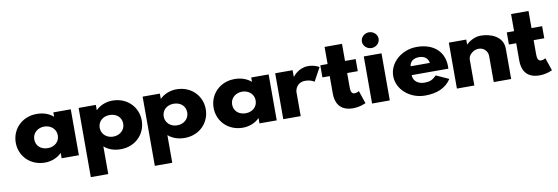

<svg xmlns="http://www.w3.org/2000/svg" viewBox="-68 -1315 6142 2112"><g transform="rotate(-10 3003.5 -259.0)"><path d="M60 -256C60 -106 175.5 15 340.5 15C417.5 15 483.5 -16 525.3 -58H527.5V0H720V-513H525.3V-464C479.1 -505 416.4 -528 340.5 -528C175.5 -528 60 -406 60 -256ZM266.8 -256C266.8 -327 325.1 -377 398.8 -377C471.4 -377 529.7 -327 529.7 -256C529.7 -186 474.7 -136 398.8 -136C319.6 -136 266.8 -186 266.8 -256Z M1467.5 -257C1467.5 -407 1352 -528 1187 -528C1110 -528 1044 -497 1002.2 -455H1000V-513H807.5V260H1002.2V-49C1048.4 -8 1111.1 15 1187 15C1352 15 1467.5 -107 1467.5 -257ZM1260.7 -257C1260.7 -186 1202.4 -136 1128.7 -136C1056.1 -136 997.8 -186 997.8 -257C997.8 -327 1052.8 -377 1128.7 -377C1207.9 -377 1260.7 -327 1260.7 -257Z M2182.5 -257C2182.5 -407 2067 -528 1902 -528C1825 -528 1759 -497 1717.2 -455H1715V-513H1522.5V260H1717.2V-49C1763.4 -8 1826.1 15 1902 15C2067 15 2182.5 -107 2182.5 -257ZM1975.7 -257C1975.7 -186 1917.4 -136 1843.7 -136C1771.1 -136 1712.8 -186 1712.8 -257C1712.8 -327 1767.8 -377 1843.7 -377C1922.9 -377 1975.7 -327 1975.7 -257Z M2270 -256C2270 -106 2385.5 15 2550.5 15C2627.5 15 2693.5 -16 2735.3 -58H2737.5V0H2930V-513H2735.3V-464C2689.1 -505 2626.4 -528 2550.5 -528C2385.5 -528 2270 -406 2270 -256ZM2476.8 -256C2476.8 -327 2535.1 -377 2608.8 -377C2681.4 -377 2739.7 -327 2739.7 -256C2739.7 -186 2684.7 -136 2608.8 -136C2529.6 -136 2476.8 -186 2476.8 -256Z M3003.1 0H3197.8V-270C3197.8 -283 3212.1 -374 3313.3 -374C3378.2 -374 3414.5 -346 3414.5 -346L3495.9 -496C3495.9 -496 3445.3 -528 3372.7 -528C3261.6 -528 3200 -439 3200 -439H3197.8V-513H3003.1Z M3588.5 -513H3507V-378H3588.5V-181C3588.5 -90 3625.8 15 3781 15C3861.2 15 3924 -17 3924 -17L3875.5 -160C3875.5 -160 3852.5 -144 3827.2 -144C3796.3 -144 3783.2 -167 3783.2 -215V-378H3902V-513H3783.2V-704H3588.5Z M3995 0H4193V-526H3995ZM4002.7 -690C4002.7 -642 4045.6 -602 4096.2 -602C4146.8 -602 4189.7 -642 4189.7 -690C4189.7 -738 4146.8 -778 4096.2 -778C4045.6 -778 4002.7 -738 4002.7 -690Z M4887.8 -232C4888.8 -238 4888.8 -249 4888.8 -256C4888.8 -436 4758 -528 4586.3 -528C4415.8 -528 4276.2 -406 4276.2 -256C4276.2 -107 4415.8 15 4586.3 15C4711.8 15 4815.2 -22 4879 -119L4738.2 -183C4690.8 -137 4663.3 -126 4600.7 -126C4551.2 -126 4478.5 -153 4478.5 -232ZM4484 -330C4487.3 -377 4524.8 -413 4591.8 -413C4649 -413 4689.8 -384 4698.5 -330Z M4942.5 0H5137.2V-290C5137.2 -341 5194.3 -390 5252.7 -390C5315.3 -390 5353.8 -341 5353.8 -290V0H5548.5V-338C5548.5 -481 5404.5 -528 5301 -528C5239.5 -528 5183.3 -499 5139.3 -459H5137.2V-513H4942.5Z M5671.5 -513H5590V-378H5671.5V-181C5671.5 -90 5708.8 15 5864 15C5944.2 15 6007 -17 6007 -17L5958.5 -160C5958.5 -160 5935.5 -144 5910.2 -144C5879.3 -144 5866.2 -167 5866.2 -215V-378H5985V-513H5866.2V-704H5671.5Z"/></g></svg>

Font: Hussar
Style: BdWide
Weight: 700
Foundry: Cannot Into Space Fonts
Version: Version 2.00